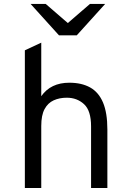

<svg xmlns="http://www.w3.org/2000/svg" viewBox="-20 -934 656 954"><path d="M103.5 0V-684L185 -722V-456Q232 -523 324.5 -523Q385.5 -523 427.8 -499.5Q470 -476 491.8 -424.8Q513.5 -373.5 513.5 -290.5V0H432.5V-306Q432.5 -384.5 397.5 -416.5Q362.5 -448.5 312 -448.5Q275.5 -448.5 246.8 -435.5Q218 -422.5 201.5 -392Q185 -361.5 185 -308V0ZM273 -758.5 132 -914.5H207L317 -819.5L427 -914.5H502.5L361.5 -758.5Z"/></svg>

Font: Overpass Mono Light
Style: Regular
Weight: 400
Monospace: yes
Version: Version 4.000